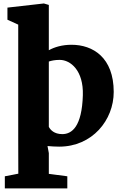

<svg xmlns="http://www.w3.org/2000/svg" viewBox="-20 -815 698 1085"><path d="M83 -29.3C83 35.6 83.5 101.1 83.5 166.5L7.3 181.2V249.5H360.4V181.2L255.9 167.5V50.3L248.5 10.3C270.5 12.2 292.5 13.7 314.5 13.7C501.5 13.7 622.6 -136.2 622.6 -295.4C622.6 -490.2 504.9 -562 384.3 -562C331.1 -562 287.6 -548.8 255.9 -531.2V-787.1L228 -795.4L22 -772V-703.6L83 -675.8ZM255.9 -98.1V-467.3C270.5 -472.2 291 -476.6 317.4 -476.6C378.9 -476.6 452.6 -416 448.2 -276.9C442.9 -100.6 387.2 -57.1 332 -57.1C285.6 -57.1 264.6 -81.5 255.9 -98.1Z"/></svg>

Font: Merriweather
Style: Heavy
Weight: 900
Designer: Eben Sorkin ( eben@eyebytes.com )
Foundry: Sorkin Type Co.
Version: Version 1.003